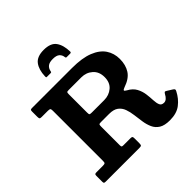

<svg xmlns="http://www.w3.org/2000/svg" viewBox="-255 -1176 1382 1382"><g transform="rotate(-45 436.5 -485.0)"><path d="M869 -101Q843.5 -50.5 801.2 -17.8Q759 15 689 15Q635.5 15 606 -3.5Q576.5 -22 562.8 -52.5Q549 -83 543.5 -119.8Q538 -156.5 533.5 -193Q529 -229.5 518 -260Q507 -290.5 482.2 -309Q457.5 -327.5 411.5 -327.5H327.5Q312 -327.5 309.2 -322.8Q306.5 -318 306.5 -302.5V-113.5Q306.5 -102 309.5 -98.5Q312.5 -95 324.5 -95H397Q409 -95 412.8 -91.2Q416.5 -87.5 416.5 -74.5V-25.5Q416.5 -9.5 412.8 -4.8Q409 0 393 0H50Q38.5 0 35 -3.2Q31.5 -6.5 31.5 -17.5V-75.5Q31.5 -88 35.2 -91.5Q39 -95 51 -95H115Q131.5 -95 136.5 -98.8Q141.5 -102.5 141.5 -119V-630.5Q141.5 -647 136.5 -651Q131.5 -655 115.5 -655H52Q37.5 -655 34.5 -660Q31.5 -665 31.5 -679.5V-732Q31.5 -743.5 35 -746.8Q38.5 -750 49.5 -750H456.5Q559.5 -750 623.2 -724.5Q687 -699 716.8 -654.5Q746.5 -610 746.5 -552.5Q746.5 -491.5 719.2 -449.2Q692 -407 625.5 -384.5Q609 -378.5 606.5 -372.8Q604 -367 622 -357Q662 -335.5 679 -303.5Q696 -271.5 700.5 -237Q705 -202.5 706.2 -172.2Q707.5 -142 715.5 -123.2Q723.5 -104.5 749 -104.5Q776.5 -104.5 797.5 -145Q803 -154 807.2 -156.2Q811.5 -158.5 821.5 -152L860 -128Q870.5 -121.5 872.5 -116Q874.5 -110.5 869 -101ZM331 -422.5H456.5Q506 -422.5 541.2 -452.2Q576.5 -482 576.5 -537.5Q576.5 -593 541.2 -624Q506 -655 456.5 -655H328.5Q312.5 -655 309.5 -651.2Q306.5 -647.5 306.5 -631.5V-446Q306.5 -429 310.2 -425.8Q314 -422.5 331 -422.5ZM404.5 -986.5Q474.5 -986.5 502.2 -947.8Q530 -909 531 -842Q531 -832.5 519.5 -832.5H485Q477 -832.5 476 -840.5Q473.5 -865 457.2 -879.5Q441 -894 404.5 -894Q370 -894 353.5 -881Q337 -868 332.5 -847Q330.5 -840 329.8 -836.2Q329 -832.5 320 -832.5H286.5Q278.5 -832.5 277.2 -834.8Q276 -837 276.5 -844.5Q278.5 -910 307 -948.2Q335.5 -986.5 404.5 -986.5Z"/></g></svg>

Font: Besley
Style: Bold
Weight: 700
Designer: Owen Earl
Foundry: indestructible type*
Version: Version 2.001; ttfautohint (v1.8.3)